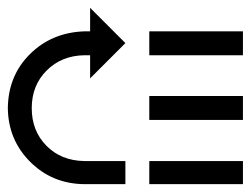

<svg xmlns="http://www.w3.org/2000/svg" viewBox="-20 -613 640 490"><path d="M361 -143H600V-202H361ZM361 -307H600V-368H361ZM361 -472H600V-533H361ZM0 -337Q1 -420 56.5 -475Q112 -530 195 -533H210V-593L300 -503L210 -413V-472H195Q137 -471 99 -433Q61 -395 61 -337Q61 -279 98.5 -241Q136 -203 195 -202H300V-143H195Q113 -144 57 -200Q1 -256 0 -337Z"/></svg>

Font: JetBrainsMono NF
Style: Regular
Weight: 400
Monospace: yes
Designer: Philipp Nurullin, Konstantin Bulenkov
Foundry: JetBrains
Version: Version 1.0.2; ttfautohint (v1.8.3)